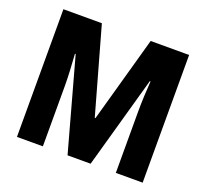

<svg xmlns="http://www.w3.org/2000/svg" viewBox="-122 -861 1083 1009"><g transform="rotate(20 419.0 -357.0)"><path d="M351 0H480L624 -514H628C624 -459 621 -396 621 -342V0H771V-714H556L422 -234H418L283 -714H68V0H213V-340C213 -392 209 -457 205 -515H209Z"/></g></svg>

Font: Noto Sans Khmer Condensed ExtraBold
Style: Regular
Weight: 800
Width: 3
Designer: Danh Hong and the Monotype Design Team
Foundry: Monotype Imaging Inc.
Version: Version 2.004